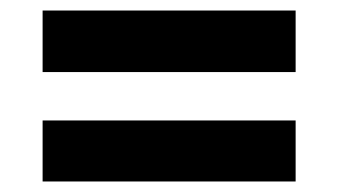

<svg xmlns="http://www.w3.org/2000/svg" viewBox="-20 -464 643 365"><path d="M61 -327V-444H542V-327ZM61 -119V-235H542V-119Z"/></svg>

Font: Readex Pro SemiBold
Style: Regular
Weight: 600
Designer: Bonnie Shaver-Troup, Thomas Jockin
Foundry: Lexend
Version: Version 1.204; ttfautohint (v1.8.4.7-5d5b)